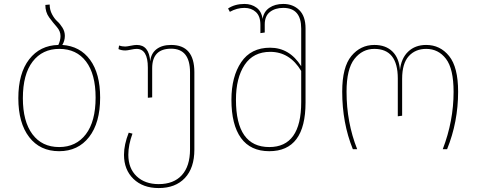

<svg xmlns="http://www.w3.org/2000/svg" viewBox="-20 -757 2422 974"><path d="M296 -529Q386 -523 437 -453.5Q488 -384 488 -262Q488 -134 432 -62Q376 10 280 10Q183 10 128 -61.5Q73 -133 73 -259Q73 -385 128 -456Q183 -527 276 -529Q287 -553 287 -574Q287 -599 268 -620.5Q249 -642 229.5 -668.5Q210 -695 210 -732L232 -734Q232 -707 244 -684.5Q256 -662 270.5 -649Q285 -636 297 -616.5Q309 -597 309 -575Q309 -550 296 -529ZM280 -11Q366 -11 415.5 -76Q465 -141 465 -262Q465 -381 416.5 -445Q368 -509 281 -509Q195 -509 145.5 -444.5Q96 -380 96 -259Q96 -141 144.5 -76Q193 -11 280 -11Z M848 -529Q966 -529 966 -391V2Q966 95 918 146Q870 197 785 197Q705 197 657 150.5Q609 104 609 28Q609 -23 633 -84L652 -79Q631 -22 631 28Q631 97 673 137Q715 177 785 177Q861 177 902.5 131.5Q944 86 944 0V-390Q944 -510 848 -510Q752 -510 752 -411V-263L730 -261V-414Q730 -509 673 -509Q662 -509 643.5 -505Q625 -501 616 -501Q596 -501 581 -508L584 -526Q599 -521 615 -521Q624 -521 643 -525Q662 -529 674 -529Q736 -529 742 -446Q746 -486 774 -507.5Q802 -529 848 -529Z M1417 -737Q1466 -737 1498 -706Q1530 -675 1530 -613V-237Q1530 10 1346 10Q1251 10 1202.5 -57Q1154 -124 1154 -251Q1154 -368 1203.5 -441.5Q1253 -515 1350 -515Q1449 -515 1508 -421V-612Q1508 -717 1417 -717Q1376 -717 1349.5 -696.5Q1323 -676 1323 -633V-592L1301 -589V-631Q1301 -675 1278 -696Q1255 -717 1220 -717Q1182 -717 1146 -697L1137 -714Q1172 -737 1220 -737Q1256 -737 1281.5 -718Q1307 -699 1312 -661Q1318 -698 1346.5 -717.5Q1375 -737 1417 -737ZM1346 -11Q1508 -11 1508 -239V-397Q1450 -494 1351 -494Q1265 -494 1221 -428Q1177 -362 1177 -251Q1177 -11 1346 -11Z M1770 0Q1716 -133 1716 -292Q1716 -417 1762.5 -473Q1809 -529 1879 -529Q1937 -529 1971 -495.5Q2005 -462 2009 -401Q2015 -461 2050.5 -495Q2086 -529 2142 -529Q2213 -529 2258.5 -472.5Q2304 -416 2304 -292Q2304 -138 2248 0H2226Q2281 -143 2281 -291Q2281 -408 2242.5 -458.5Q2204 -509 2142 -509Q2087 -509 2053.5 -472Q2020 -435 2020 -357V-170L1998 -167V-359Q1998 -509 1879 -509Q1818 -509 1778 -458Q1738 -407 1738 -292Q1738 -136 1792 0Z"/></svg>

Font: FiraGO Thin
Style: Regular
Weight: 100
Designer: bBox Type
Foundry: bBox Type GmbH
Version: Version 1.001;PS 001.001;hotconv 1.0.88;makeotf.lib2.5.64775